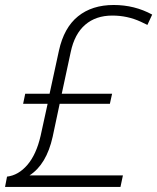

<svg xmlns="http://www.w3.org/2000/svg" viewBox="-22 -742 624 762"><path d="M429.2 -722.2Q512.2 -722.2 582 -684.1L563 -643.1L536.6 -655.8Q483.9 -680.2 423.8 -680.2Q358.4 -680.2 316.2 -643.8Q273.9 -607.4 258.8 -536.1L223.1 -370.1H422.9L414.1 -330.1H214.8L187 -199.2Q162.6 -89.4 95.2 -45.9H465.8L456.1 0H-2L5.9 -41Q51.3 -46.4 86.7 -87.6Q122.1 -128.9 139.2 -203.1L167 -330.1H69.8L78.1 -370.1H174.8L211.9 -541Q231.9 -632.3 287.6 -677.2Q343.3 -722.2 429.2 -722.2Z"/></svg>

Font: TypoPRO Open Sans
Style: Italic
Weight: 300
Italic angle: -12°
Foundry: Ascender Corporation
Version: Version 1.10